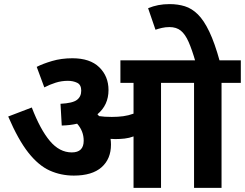

<svg xmlns="http://www.w3.org/2000/svg" viewBox="-20 -916 1194 936"><path d="M521 -211Q521 -141 475 -100.5Q429 -60 340 -60Q277 -60 222.5 -84.5Q168 -109 118.5 -171.5Q69 -234 20 -348L135 -392Q176 -285 223 -229Q270 -173 330 -173Q388 -173 388 -230Q388 -277 356 -313Q322 -305 281 -304L275 -410Q334 -413 355 -429Q376 -445 376 -474Q376 -503 356 -512.5Q336 -522 311 -522Q280 -522 251.5 -513Q223 -504 196 -490L159 -590Q188 -605 233.5 -618.5Q279 -632 333 -632Q419 -632 464 -588Q509 -544 509 -477Q509 -404 455 -359Q459 -354 463 -350Q476 -348 491 -347Q506 -346 525 -346Q555 -346 581 -349.5Q607 -353 631 -362V-512H567V-622H1154V-512H1060V0H926V-512H765V0H631V-251Q610 -243 587.5 -240.5Q565 -238 542 -238Q531 -238 519 -239Q521 -225 521 -211ZM933 -615Q916 -674 899.5 -711.5Q883 -749 861.5 -766.5Q840 -784 806 -784Q787 -784 769.5 -780Q752 -776 738 -771L702 -876Q726 -886 751.5 -891Q777 -896 807 -896Q847 -896 881 -885.5Q915 -875 944.5 -846Q974 -817 1000.5 -761.5Q1027 -706 1052 -615Z"/></svg>

Font: RS Noto Sans
Style: Bold
Weight: 700
Designer: Monotype Design Team
Foundry: Monotype Imaging Inc.
Version: Version 3.10